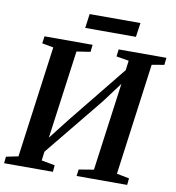

<svg xmlns="http://www.w3.org/2000/svg" viewBox="-96 -995 989 1081"><g transform="rotate(10 398.5 -455.0)"><path d="M0 0 4 -38 73 -52 159.5 -690 94.5 -702 100 -743H375L370.5 -702L292 -690L216.5 -136L192.5 -146L319 -308L617 -676.5L577 -584.5L590.5 -690L519 -702L524 -743H797L792.5 -702L722 -690L636 -52L707.5 -38L703.5 0H414.5L419.5 -38L504.5 -52L579 -599.5L603.5 -595.5L486.5 -439L178 -61L216.5 -136.5L206 -52L282.5 -38L279 0ZM328.5 -910.5H619L607.5 -829.5H317.5Z"/></g></svg>

Font: Merriweather 48pt SemiBold
Style: Italic
Weight: 600
Italic angle: -7.8°
Designer: Eben Sorkin
Foundry: Eben Sorkin
Version: Version 2.101